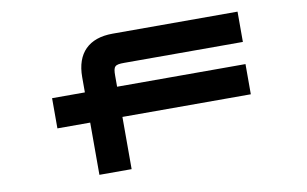

<svg xmlns="http://www.w3.org/2000/svg" viewBox="-73 -841 1570 983"><g transform="rotate(-10 712.0 -350.0)"><path d="M370 -508V-428.5H199.5V-271.5H370V0H537.5V-271.5H1205V-428.5H537.5V-485.5C537.5 -535 545 -542.5 594.5 -542.5H1211.5V-700H562C438 -700 370 -632.5 370 -508Z"/></g></svg>

Font: Melete Bold
Style: Regular
Weight: 700
Width: 6
Designer: Sora Sagano
Foundry: DOT COLON
Version: Version 0.200;FEAKit 1.0